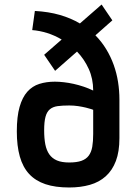

<svg xmlns="http://www.w3.org/2000/svg" viewBox="-20 -812 613 847"><path d="M54.2 -232.4Q54.2 -297.9 66.4 -340.3Q78.6 -382.8 100.6 -407.5Q122.6 -432.1 153.6 -441.9Q184.6 -451.7 222.2 -451.7Q240.7 -451.7 262 -449.2Q283.2 -446.8 305.2 -441.9Q327.1 -437 348.9 -429.7Q370.6 -422.4 391.1 -412.6Q391.1 -464.4 371.6 -507.6Q352.1 -550.8 319.8 -584.5L223.1 -499.5L174.8 -570.3L252 -637.7Q220.7 -656.2 187.5 -666.5Q154.3 -676.8 122.1 -679.2L133.8 -763.7Q194.8 -760.3 243.9 -746.1Q293 -731.9 332.5 -708.5L428.2 -792L475.6 -722.2L400.9 -656.2Q428.7 -627.9 448.7 -594.7Q468.8 -561.5 481.7 -525.4Q494.6 -489.3 500.7 -450.7Q506.8 -412.1 506.8 -373V-202.1Q506.8 -143.1 491.2 -101.8Q475.6 -60.5 446.5 -34.4Q417.5 -8.3 376.5 3.4Q335.4 15.1 285.2 15.1Q224.1 15.1 180.4 0.5Q136.7 -14.2 108.6 -44.4Q80.6 -74.7 67.4 -121.6Q54.2 -168.5 54.2 -232.4ZM174.8 -236.8Q174.8 -201.7 179.9 -175.3Q185.1 -148.9 197.5 -131.1Q210 -113.3 231.2 -104.2Q252.4 -95.2 285.2 -95.2Q318.4 -95.2 339.1 -102.5Q359.9 -109.9 371.3 -125.2Q382.8 -140.6 387 -164.3Q391.1 -188 391.1 -221.2V-327.6Q391.6 -327.6 382.8 -330.6Q374 -333.5 359.1 -337.2Q344.2 -340.8 325 -343.8Q305.7 -346.7 285.2 -346.7Q254.9 -346.7 233.9 -343.8Q212.9 -340.8 199.7 -329.6Q186.5 -318.4 180.7 -296.6Q174.8 -274.9 174.8 -236.8Z"/></svg>

Font: Doppio One
Style: Regular
Weight: 400
Designer: Szymon Celej
Foundry: Szymon Celej
Version: Version 1.002